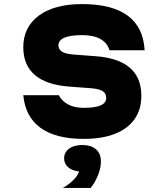

<svg xmlns="http://www.w3.org/2000/svg" viewBox="-20 -660 790 940"><path d="M268 -194Q282 -166 313 -149Q344 -132 390 -132Q445 -132 472.5 -144Q500 -156 500 -180Q500 -203 482.5 -214Q465 -225 426 -228L320 -236Q208 -244 151 -292.5Q94 -341 94 -429Q94 -527 170 -583.5Q246 -640 382 -640Q528 -640 605 -583.5Q682 -527 688 -414H516Q506 -449 472.5 -468.5Q439 -488 382 -488Q324 -488 295 -475.5Q266 -463 266 -438Q266 -418 283.5 -407Q301 -396 340 -393L446 -385Q559 -377 615.5 -328.5Q672 -280 672 -191Q672 -124 639 -77Q606 -30 543 -5Q480 20 390 20Q253 20 178.5 -34Q104 -88 94 -194ZM382 180Q342 180 318 162Q294 144 294 115Q294 86 318 68Q342 50 382 50Q422 50 446 68Q470 86 470 115Q470 144 446 162Q422 180 382 180ZM288 260Q321 241 343.5 217Q366 193 368 172L382 50Q426 50 450 71Q474 92 474 130Q474 163 459.5 198.5Q445 234 424 260Z"/></svg>

Font: Martian Mono SemiExpanded ExtraBold
Style: Regular
Weight: 800
Width: 6
Designer: Roman Shamin
Foundry: Evil Martians
Version: Version 1.000